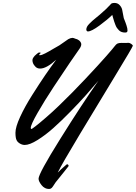

<svg xmlns="http://www.w3.org/2000/svg" viewBox="-20 -966 910 1286"><path d="M869.6 -659.2Q867.2 -648.4 754.4 -463.1Q641.6 -277.8 516.6 -70.1Q391.6 137.7 366.7 189.9Q384.8 170.9 425.3 136.2Q428.2 134.3 429.7 134.3Q433.6 134.3 436.5 137.5Q439.5 140.6 439.5 144.5Q439.5 147 438.5 147.9Q430.7 156.7 404.5 190.7Q378.4 224.6 362.3 243.2Q353 253.4 343 269.8Q333 286.1 325.9 293Q318.8 299.8 308.6 299.8Q278.8 299.8 258.5 274.2Q238.3 248.5 238.3 231Q238.3 196.8 383.5 -35.6Q528.8 -268.1 639.6 -425.8Q599.1 -377.9 556.4 -329.8Q513.7 -281.7 451.9 -218.5Q390.1 -155.3 337.2 -108.2Q284.2 -61 231.4 -28.1Q178.7 4.9 145.5 4.9Q129.4 4.9 113.5 -4.4Q97.7 -13.7 91.3 -26.9Q83.5 -42 83.5 -77.1Q83.5 -114.7 114.7 -182.9Q146 -251 195.1 -328.6Q244.1 -406.2 282.2 -461.9Q320.3 -517.6 356.4 -565.9Q291 -506.8 249.5 -506.8Q238.8 -506.8 231.4 -509.8Q224.1 -512.7 221.2 -515.4Q218.3 -518.1 212.4 -524.9Q197.3 -542 197.3 -563Q197.3 -570.8 202.4 -579.1Q207.5 -587.4 212.2 -592Q216.8 -596.7 225.6 -604Q234.4 -611.3 235.4 -611.8Q238.3 -614.3 244.6 -614.3Q252.4 -614.3 252.4 -610.8Q252.4 -609.9 247.3 -605.5Q242.2 -601.1 242.2 -598.1Q242.2 -596.2 246.6 -596.2Q252.9 -596.2 261.2 -598.9Q269.5 -601.6 283 -608.6Q296.4 -615.7 307.4 -621.8Q318.4 -627.9 340.3 -640.9Q362.3 -653.8 377.4 -662.1Q385.3 -666.5 407.5 -682.9Q429.7 -699.2 436.5 -703.1Q450.7 -711.4 464.8 -712.4Q469.2 -712.4 473.6 -710.9Q481.4 -707 488 -705.6Q494.6 -704.1 496.6 -703.1Q504.9 -698.7 509.3 -695.6Q513.7 -692.4 519 -685.1Q524.4 -677.7 524.4 -669.4Q524.4 -655.8 511.7 -638.2Q496.6 -617.7 448.2 -546.6Q399.9 -475.6 339.1 -383.5Q278.3 -291.5 232.2 -210.9Q186 -130.4 186 -109.4Q186 -102.1 191.4 -102.1Q193.8 -102.1 218.5 -121.1Q243.2 -140.1 287.6 -178.5Q332 -216.8 375.5 -258.8Q460.9 -340.8 552.2 -438Q643.6 -535.2 691.9 -590.3Q740.2 -645.5 748.5 -657.2Q757.8 -669.9 766.8 -674.3Q775.9 -678.7 794.4 -678.7Q798.3 -678.7 807.6 -678.5Q816.9 -678.2 821.8 -678.2Q825.2 -678.2 831.5 -678.7Q837.9 -679.2 840.3 -679.2Q848.6 -679.2 859.1 -671.9Q869.6 -664.6 869.6 -659.2ZM817.9 -748Q805.2 -748 794.7 -751.7Q784.2 -755.4 776.6 -763.2Q769 -771 763.4 -778.8Q757.8 -786.6 752.9 -799.6Q748 -812.5 745.1 -821Q742.2 -829.6 738 -844.5Q733.9 -859.4 731.9 -866.2Q700.7 -835 646.5 -795.2Q592.3 -755.4 568.8 -755.4Q563.5 -755.4 560.8 -759.5Q558.1 -763.7 558.1 -768.1Q558.1 -776.9 562.7 -786.4Q567.4 -795.9 578.9 -807.4Q590.3 -818.8 598.4 -826.2Q606.4 -833.5 624.5 -848.1Q642.6 -862.8 648.9 -868.2Q696.3 -908.7 720.2 -936Q725.6 -946.3 747.1 -946.3Q767.6 -946.3 780.8 -932.4Q793.9 -918.5 797.9 -902.6Q801.8 -886.7 804.7 -867.4Q807.6 -848.1 809.1 -844.2Q810.1 -842.3 814.5 -830.8Q818.8 -819.3 821.3 -813Q823.7 -806.6 827.1 -796.1Q830.6 -785.6 832.3 -777.3Q834 -769 834 -762.2Q834 -754.4 830.3 -751.2Q826.7 -748 817.9 -748Z"/></svg>

Font: Yellowtail
Style: Regular
Weight: 400
Designer: Astigmatic (AOETI)
Foundry: Astigmatic (AOETI)
Version: Version 1.000